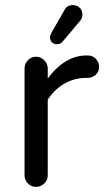

<svg xmlns="http://www.w3.org/2000/svg" viewBox="-20 -726 414 752"><path d="M76.2 -39.1V-458Q76.2 -476.6 89.4 -490.2Q102.5 -503.9 121.1 -503.9Q139.6 -503.9 153.3 -490.2Q167 -476.6 167 -458V-418.9Q234.4 -508.8 319.3 -508.8H324.2Q342.8 -508.8 355.5 -495.6Q368.2 -482.4 368.2 -463.9Q368.2 -445.3 355 -433.1Q341.8 -420.9 322.3 -420.9H317.4Q271.5 -420.9 232.9 -398.9Q194.3 -377 167 -335.9V-39.1Q167 -20.5 153.3 -7.3Q139.6 5.9 121.1 5.9Q102.5 5.9 89.4 -7.3Q76.2 -20.5 76.2 -39.1ZM175.8 -580.1Q175.8 -587.9 182.6 -599.6L232.4 -686.5Q242.2 -706.1 265.6 -706.1Q281.2 -706.1 292 -695.8Q302.7 -685.5 302.7 -668.9Q302.7 -653.3 293 -643.6L225.6 -563.5Q216.8 -552.7 203.1 -552.7Q191.4 -552.7 183.6 -560.1Q175.8 -567.4 175.8 -580.1Z"/></svg>

Font: jf-openhuninn-2.1
Style: Regular
Weight: 400
Designer: [Kosugi Maru]
Designed by MOTOYA      

[Varela Round]
Joe Prince (Latin component); Avraham Cornfeld (Hebrew component)
Foundry: justfont Co., Ltd.
Version: 2.1